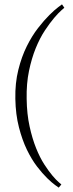

<svg xmlns="http://www.w3.org/2000/svg" viewBox="-20 -734 337 886"><path d="M276.9 -698.2Q276.4 -697.8 262.9 -686Q249.5 -674.3 229.7 -651.1Q210 -627.9 187 -593.3Q164.1 -558.6 145 -512Q126 -465.3 113.8 -406.7Q101.6 -348.1 103 -277.8Q104 -207.5 116.5 -150.9Q128.9 -94.2 146.5 -50.5Q164.1 -6.8 184.6 24.9Q205.1 56.6 222.4 76.9Q239.7 97.2 251.2 106.9Q262.7 116.7 263.2 117.2L251 131.8Q249.5 130.9 234.6 120.1Q219.7 109.4 198 88.4Q176.3 67.4 151.1 34.7Q126 2 104.2 -43Q82.5 -87.9 67.4 -146.5Q52.2 -205.1 50.8 -277.8Q49.3 -350.6 64.5 -411.4Q79.6 -472.2 103.5 -520.3Q127.4 -568.4 155.5 -604.5Q183.6 -640.6 208 -664.8Q232.4 -689 249 -701.2Q265.6 -713.4 266.1 -713.9Z"/></svg>

Font: Clicker Script
Style: Regular
Weight: 400
Designer: Astigmatic (AOETI)
Foundry: Astigmatic (AOETI)
Version: Version 1.000